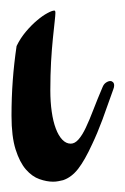

<svg xmlns="http://www.w3.org/2000/svg" viewBox="-20 -340 238 367"><path d="M190.9 -185.1Q193.8 -185.1 196 -182.9Q198.2 -180.7 198.2 -176.8Q198.2 -173.3 196.8 -169.9Q185.5 -137.7 175.8 -111.3Q166 -85 156.2 -64.5Q142.1 -33.7 129.4 -17.3Q116.7 -1 100.6 4.4Q96.7 5.4 91.8 6.3Q86.9 7.3 81.5 7.3Q69.3 7.3 55.4 2.4Q41.5 -2.4 29.5 -16.1Q17.6 -29.8 9.8 -54.4Q2 -79.1 2 -118.7Q2 -153.8 4.4 -186.3Q6.8 -218.8 11.7 -252Q19 -267.1 29.5 -279.5Q40 -292 50.8 -301Q61.5 -310.1 70.6 -314.9Q79.6 -319.8 84 -319.8Q85.9 -319.8 85.9 -315.4Q85.9 -311.5 84.5 -298.8Q83 -286.1 81.1 -266.6Q79.1 -247.1 77.6 -221.7Q76.2 -196.3 76.2 -167Q76.2 -145 78.9 -126.5Q81.5 -107.9 86.7 -94.2Q91.8 -80.6 99.1 -73Q106.4 -65.4 115.2 -65.4Q123 -65.4 130.1 -73.5Q137.2 -81.5 144 -95.9Q150.9 -110.4 158.4 -130.1Q166 -149.9 175.8 -172.9Q178.2 -179.2 182.6 -182.1Q187 -185.1 190.9 -185.1Z"/></svg>

Font: Engagement
Style: Regular
Weight: 400
Designer: Astigmatic (AOETI)
Foundry: Astigmatic (AOETI)
Version: Version 1.000